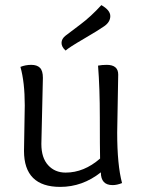

<svg xmlns="http://www.w3.org/2000/svg" viewBox="-20 -722 558 752"><path d="M377 -702Q412 -682 412 -659Q412 -636 388.5 -619.5Q365 -603 307.5 -569.5Q250 -536 237 -524Q221 -538 221 -554Q221 -570 237 -582.5Q253 -595 294.5 -626Q336 -657 377 -702ZM443 -430 439 -203Q439 -76 458 -5Q438 3 421 3Q375 3 375 -47Q303 10 216 10Q74 10 74 -131Q74 -131 77 -309Q77 -400 60 -460Q80 -468 102.5 -468Q125 -468 136.5 -456.5Q148 -445 148 -417L142 -158Q142 -104 168.5 -75Q195 -46 237 -46Q309 -46 372 -101Q371 -144 371 -261Q371 -378 364 -465Q380 -468 398 -468Q443 -468 443 -430Z"/></svg>

Font: Overlock
Style: Regular
Weight: 400
Designer: Dario Muhafara
Foundry: Dario Manuel Muhafara
Version: Version 1.001